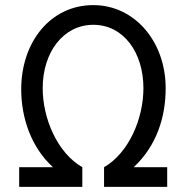

<svg xmlns="http://www.w3.org/2000/svg" viewBox="-20 -731 727 751"><path d="M634 -77H503C592 -160 628 -272 628 -386C628 -568 507 -711 345 -711C177 -711 63 -566 63 -382C63 -271 101 -156 187 -77H55V0H302V-77C203 -134 147 -269 147 -386C147 -527 228 -634 345 -634C463 -634 541 -526 541 -386C541 -267 484 -133 387 -77V0H634Z"/></svg>

Font: Mint Spirit
Style: Regular
Weight: 400
Designer: HARENDAL Hirwen
Foundry: Arkandis Digital Foundry.
Version: Version 1.004;FFEdit